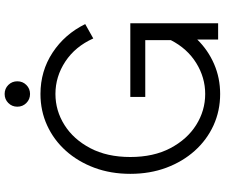

<svg xmlns="http://www.w3.org/2000/svg" viewBox="-88 -830 927 790"><g transform="rotate(-90 375.0 -434.5)"><path d="M371.6 -361.3H674.8V0H607.9V-85.9Q564.5 -41.5 507.1 -16.6Q449.7 8.3 383.8 8.3Q314.5 8.3 254.6 -19Q194.8 -46.4 150.1 -96.2Q105.5 -146 80.3 -213.4Q55.2 -280.8 55.2 -361.3Q55.2 -441.9 80.3 -509.3Q105.5 -576.7 150.1 -626.5Q194.8 -676.3 254.6 -703.6Q314.5 -731 383.8 -731Q478 -731 554 -681.2Q629.9 -631.3 671.4 -546.9L612.3 -513.7Q579.1 -587.9 517.3 -628.7Q455.6 -669.4 383.8 -669.4Q315.4 -669.4 256.3 -632.3Q197.3 -595.2 160.9 -526.1Q124.5 -457 124.5 -361.3Q124.5 -265.6 160.9 -196.5Q197.3 -127.4 256.3 -90.3Q315.4 -53.2 383.8 -53.2Q451.7 -53.2 511.2 -90.1Q570.8 -127 605.5 -194.8V-299.8H371.6ZM331.5 -826.2Q331.5 -848.1 346.7 -863.3Q361.8 -878.4 383.8 -878.4Q405.8 -878.4 420.9 -863.3Q436 -848.1 436 -826.2Q436 -804.2 420.9 -789.1Q405.8 -773.9 383.8 -773.9Q361.8 -773.9 346.7 -789.1Q331.5 -804.2 331.5 -826.2Z"/></g></svg>

Font: Giphurs Light
Style: Regular
Weight: 300
Version: Version 0.920; ttfautohint (v1.8.4.7-5d5b)